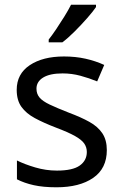

<svg xmlns="http://www.w3.org/2000/svg" viewBox="-20 -786 519 816"><path d="M434 -148Q434 -70 376 -30Q318 10 220 10Q164 10 123.5 1Q83 -8 52 -24V-104Q84 -88 129.5 -74.5Q175 -61 222 -61Q289 -61 319 -82.5Q349 -104 349 -140Q349 -160 338 -176Q327 -192 298.5 -208Q270 -224 217 -244Q165 -264 128 -284Q91 -304 71 -332Q51 -360 51 -404Q51 -472 106.5 -509Q162 -546 252 -546Q301 -546 343.5 -536.5Q386 -527 423 -510L393 -440Q359 -454 322 -464Q285 -474 246 -474Q192 -474 163.5 -456.5Q135 -439 135 -409Q135 -387 148 -371.5Q161 -356 191.5 -341.5Q222 -327 273 -307Q324 -288 360 -268Q396 -248 415 -219.5Q434 -191 434 -148ZM388 -756Q376 -738 351 -709.5Q326 -681 297.5 -652.5Q269 -624 245 -606H187V-618Q202 -637 219.5 -663Q237 -689 254 -716.5Q271 -744 282 -766H388Z"/></svg>

Font: Noto Sans Meroitic
Style: Regular
Weight: 400
Designer: Monotype Design Team
Foundry: Monotype Imaging Inc.
Version: Version 2.002; ttfautohint (v1.8.4.7-5d5b)